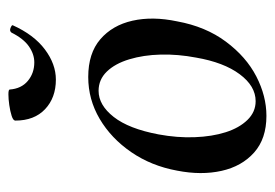

<svg xmlns="http://www.w3.org/2000/svg" viewBox="-116 -508 638 445"><g transform="rotate(-90 202.5 -285.0)"><path d="M157 14Q104 14 72 -14.5Q40 -43 29.5 -90Q19 -137 30 -193Q41 -253 73 -299.5Q105 -346 150 -372.5Q195 -399 247 -399Q302 -399 334.5 -371Q367 -343 377.5 -296.5Q388 -250 376 -193Q364 -127 329 -80Q294 -33 248.5 -9.5Q203 14 157 14ZM191 -11Q226 -11 253.5 -48Q281 -85 292 -149Q300 -191 299 -231Q298 -271 288 -304Q278 -337 259.5 -356Q241 -375 215 -375Q182 -375 154.5 -340Q127 -305 114 -236Q106 -193 107.5 -152.5Q109 -112 119 -80.5Q129 -49 147.5 -30Q166 -11 191 -11ZM241 -474Q199 -474 172.5 -499Q146 -524 146 -568Q146 -573 157 -576.5Q168 -580 182 -582Q196 -584 207 -584Q218 -584 218 -581Q220 -554 238 -539Q256 -524 281 -524Q300 -524 318 -536.5Q336 -549 350 -577Q354 -582 361 -579Q368 -576 367 -574Q345 -525 311 -499.5Q277 -474 241 -474Z"/></g></svg>

Font: Cormorant SemiBold
Style: Italic
Weight: 600
Italic angle: -10°
Designer: Christian Thalmann (Catharsis Fonts)
Foundry: Catharsis Fonts
Version: Version 4.000